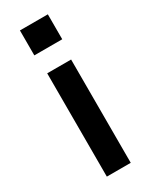

<svg xmlns="http://www.w3.org/2000/svg" viewBox="-181 -544 610 768"><g transform="rotate(-30 124.5 -160.0)"><path d="M189 -500V-384.8H60.1V-500ZM68.8 180.2V-296.9H179.2V180.2Z"/></g></svg>

Font: TASA Orbiter Text Medium
Style: Regular
Weight: 500
Designer: Weizhong Zhang
Version: Version 1.000;Glyphs 3.1.2 (3151)